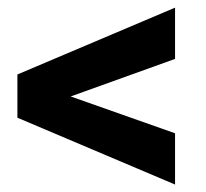

<svg xmlns="http://www.w3.org/2000/svg" viewBox="-20 -559 549 512"><path d="M168.5 -301.8 446.8 -203.6V-66.9L26.4 -245.1V-360.4L446.8 -538.6V-401.9Z"/></svg>

Font: Vazir FD
Style: Bold-FD
Weight: 700
Designer: Saber Rastikerdar
Foundry: Saber Rastikerdar
Version: Version 30.1.0